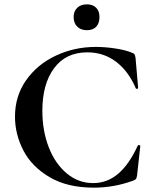

<svg xmlns="http://www.w3.org/2000/svg" viewBox="-20 -852 709 884"><path d="M588 -609Q597 -606 599.5 -601.5Q602 -597 604 -586L616 -447Q616 -444 611 -443Q606 -442 605 -446Q571 -525 514 -568Q457 -611 382 -611Q283 -611 229 -538Q175 -465 175 -342Q175 -250 204.5 -174Q234 -98 287.5 -53.5Q341 -9 409 -9Q473 -9 523.5 -51.5Q574 -94 614 -181Q615 -185 620.5 -184Q626 -183 626 -180L611 -44Q609 -32 606.5 -28.5Q604 -25 595 -21Q506 12 412 12Q290 12 208 -36.5Q126 -85 87.5 -159.5Q49 -234 49 -315Q49 -410 100.5 -483Q152 -556 237.5 -596Q323 -636 421 -636Q465 -636 513 -628.5Q561 -621 588 -609ZM319 -774Q319 -800 335.5 -816Q352 -832 380 -832Q407 -832 422.5 -816.5Q438 -801 438 -774Q438 -745 423 -729Q408 -713 380 -713Q352 -713 335.5 -729.5Q319 -746 319 -774Z"/></svg>

Font: Cormorant SC
Style: Bold
Weight: 700
Designer: Christian Thalmann (Catharsis Fonts)
Foundry: Catharsis Fonts
Version: Version 4.000